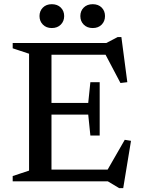

<svg xmlns="http://www.w3.org/2000/svg" viewBox="-20 -886 694 938"><path d="M467 -484.5V-354V-224H421.5L411 -326H169.5V-383H411L421.5 -484.5ZM602 -484.5 568.5 -480.5 485 -639 519.5 -618.5H169.5V-676H499.5L555 -705H573ZM493.5 -36 589.5 -203 620 -198 582 33H562L507 0H169.5V-57.5H521.5ZM42 0V-26L122 -52.5V-623.5L42 -650V-676H231.5V0ZM233 -749Q206 -749 189.5 -765.8Q173 -782.5 173 -807.5Q173 -832.5 189.5 -849Q206 -865.5 233 -865.5Q260.5 -865.5 277 -849Q293.5 -832.5 293.5 -807.5Q293.5 -782.5 277 -765.8Q260.5 -749 233 -749ZM433 -749Q405.5 -749 389 -765.8Q372.5 -782.5 372.5 -807.5Q372.5 -832.5 389 -849Q405.5 -865.5 433 -865.5Q460.5 -865.5 476.8 -849Q493 -832.5 493 -807.5Q493 -782.5 476.8 -765.8Q460.5 -749 433 -749Z"/></svg>

Font: Newsreader 16pt 16pt Medium
Style: Regular
Weight: 500
Version: Version 1.003